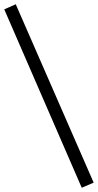

<svg xmlns="http://www.w3.org/2000/svg" viewBox="-91 -715 460 902"><path d="M293 167 -71 -671 -17 -695 349 143Z"/></svg>

Font: Faustina Light
Style: Regular
Weight: 300
Designer: Alfonso Garcia
Foundry: http://www.omnibus-type.com
Version: Version 1.200